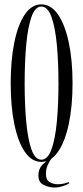

<svg xmlns="http://www.w3.org/2000/svg" viewBox="-20 -731 381 880"><path d="M169.5 11Q125.5 11 94 -34.8Q62.5 -80.5 45.8 -161.8Q29 -243 29 -349Q29 -455.5 45.8 -537.2Q62.5 -619 94 -665Q125.5 -711 169.5 -711Q213.5 -711 245.5 -665Q277.5 -619 295 -537.2Q312.5 -455.5 312.5 -349Q312.5 -243 295 -161.8Q277.5 -80.5 245.5 -34.8Q213.5 11 169.5 11ZM169.5 1Q198.5 1 215.8 -46Q233 -93 240.5 -172.5Q248 -252 248 -349Q248 -446.5 240.5 -526.2Q233 -606 215.8 -653.5Q198.5 -701 169.5 -701Q141 -701 124.2 -653.5Q107.5 -606 100.2 -526.2Q93 -446.5 93 -349Q93 -252 100.2 -172.5Q107.5 -93 124.2 -46Q141 1 169.5 1ZM229.5 128.5Q205 128.5 180.5 116.8Q156 105 156 74Q156 42.5 175.2 23.5Q194.5 4.5 213.5 -8.5L218 -6.5Q209 4 199.8 23Q190.5 42 190.5 65.5Q190.5 93.5 207.2 103.5Q224 113.5 245 113.5Q258 113.5 272.2 110.5Q286.5 107.5 294.5 103.5L298 108Q287.5 116 267.8 122.2Q248 128.5 229.5 128.5Z"/></svg>

Font: Imbue 100pt Light
Style: Regular
Weight: 300
Designer: Tyler Finck
Foundry: Etcetera Type Company
Version: Version 1.102; ttfautohint (v1.8.3)